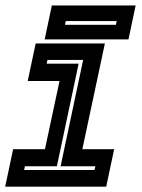

<svg xmlns="http://www.w3.org/2000/svg" viewBox="-20 -704 536 724"><path d="M-0.5 0 29.5 -141.5H149.5L204.5 -398.5H84.5L114.5 -540H375.5L290.5 -141.5H410.5L380.5 0ZM71 -63H336.5L339.5 -77H208.5L293.5 -478H159L156 -464H276.5L194.5 -77H74ZM148.5 -555.5 175.5 -683.5H491.5L464.5 -555.5ZM225 -610.5H417L420 -624.5H228Z"/></svg>

Font: Tourney Thin
Style: Bold Italic
Weight: 700
Italic angle: -12°
Version: Version 1.015